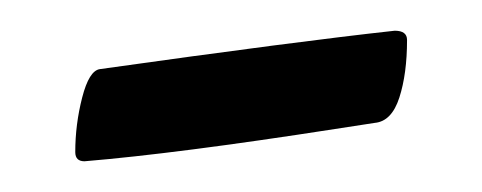

<svg xmlns="http://www.w3.org/2000/svg" viewBox="-20 -275 314 125"><path d="M29 -176Q29 -194 33.5 -211.5Q38 -229 45 -230Q173 -248 237 -255Q245 -255 245 -249Q245 -227 240 -211.5Q235 -196 224 -195L198 -191Q95 -175 35 -170Q29 -170 29 -176Z"/></svg>

Font: EB Garamond
Style: Regular
Weight: 400
Designer: Georg Duffner and Octavio Pardo
Foundry: Georg Duffner
Version: Version 1.000; ttfautohint (v1.6)